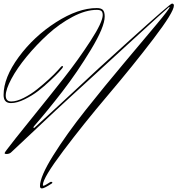

<svg xmlns="http://www.w3.org/2000/svg" viewBox="-20 -830 990 1071"><path d="M41 -255Q0 -255 0 -300Q0 -397 84.5 -512Q169 -627 292.5 -706Q416 -785 520 -785Q545 -785 554.5 -774Q564 -763 564 -738Q564 -680 487.5 -553.5Q411 -427 328 -319.5Q245 -212 170 -126Q167 -123 167 -118Q167 -116 169 -116Q171 -116 175 -120Q183 -127 311 -245Q439 -363 449 -373Q481 -405 705.5 -607.5Q930 -810 939 -810Q950 -810 950 -799Q950 -763 836 -613.5Q722 -464 584.5 -302Q447 -140 333 11.5Q219 163 219 202Q219 206 222 206Q228 206 245 195Q262 184 264 184Q272 184 272 189Q272 191 268 194Q227 221 214 221Q203 221 203 208Q203 155 277.5 36Q352 -83 458 -216.5Q564 -350 670.5 -476.5Q777 -603 851.5 -692Q926 -781 926 -790Q926 -791 923 -791Q922 -791 860 -735Q798 -679 707 -595.5Q616 -512 527 -430.5Q438 -349 367 -284Q296 -219 290 -213Q44 18 43 19Q33 29 16 29Q6 29 6 25Q6 20 18 5Q50 -38 153.5 -166Q257 -294 337 -395.5Q417 -497 485 -602Q553 -707 553 -746Q553 -762 545.5 -768.5Q538 -775 520 -775Q458 -775 384.5 -736Q311 -697 247 -638.5Q183 -580 129 -514.5Q75 -449 43.5 -390Q12 -331 12 -297Q12 -264 43 -264Q73 -264 112.5 -284Q152 -304 187 -332Q222 -360 252.5 -388Q283 -416 301 -436L319 -456Q324 -462 328 -462Q331 -462 331 -458Q331 -453 326 -448Q319 -440 307.5 -427Q296 -414 261 -381Q226 -348 193 -322.5Q160 -297 117.5 -276Q75 -255 41 -255Z"/></svg>

Font: Herr Von Muellerhoff
Style: Regular
Weight: 400
Designer: Alejandro Paul
Foundry: Alejandro Paul
Version: Version 1.000